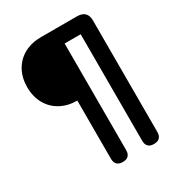

<svg xmlns="http://www.w3.org/2000/svg" viewBox="-207 -833 1058 1150"><g transform="rotate(-30 321.5 -258.5)"><path d="M304 188Q251 188 251 135V-267Q186 -267 136 -294.5Q86 -322 58.5 -371.5Q31 -421 31 -486Q31 -552 59 -601.5Q87 -651 137 -678Q187 -705 254 -705H501Q572 -705 572 -635V135Q572 188 519 188Q467 188 467 135V-601H356V135Q356 188 304 188Z"/></g></svg>

Font: Chiron GoRound TC
Style: Bold
Weight: 700
Designer: Ryoko NISHIZUKA 西塚涼子 (kana, bopomofo & ideographs); Paul D. Hunt (Latin, Greek & Cyrillic); Sandoll Communications 산돌커뮤니
Foundry: Adobe
Version: Version 1.000;hotconv 1.1.1;makeotfexe 2.6.0